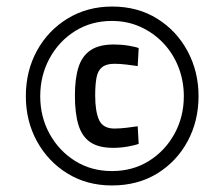

<svg xmlns="http://www.w3.org/2000/svg" viewBox="-20 -728 685 587"><path d="M322 -161Q246 -161 186.5 -197.5Q127 -234 93 -296Q59 -358 59 -434Q59 -511 93 -573Q127 -635 187 -671.5Q247 -708 323 -708Q401 -708 460.5 -671Q520 -634 553.5 -571.5Q587 -509 587 -434Q587 -358 553.5 -296Q520 -234 460.5 -197.5Q401 -161 322 -161ZM326 -276Q282 -276 256.5 -293Q231 -310 220 -345.5Q209 -381 209 -436Q209 -488 220 -522.5Q231 -557 257 -574.5Q283 -592 328 -592Q351 -592 372.5 -588.5Q394 -585 404 -581L401 -526Q388 -528 367.5 -530.5Q347 -533 330 -533Q305 -533 292 -522.5Q279 -512 275 -490.5Q271 -469 271 -436Q271 -387 283 -361Q295 -335 330 -335Q347 -335 367.5 -337.5Q388 -340 401 -342L404 -288Q393 -284 371 -280Q349 -276 326 -276ZM322 -205Q386 -205 435.5 -236Q485 -267 513.5 -319Q542 -371 542 -434Q542 -481 525.5 -523Q509 -565 479 -596.5Q449 -628 409 -646Q369 -664 322 -664Q259 -664 209.5 -633Q160 -602 131.5 -549.5Q103 -497 103 -434Q103 -371 131.5 -319Q160 -267 209.5 -236Q259 -205 322 -205Z"/></svg>

Font: Cairo
Style: Regular
Weight: 400
Designer: Mohamed Gaber, Accademia di Belle Arti di Urbino
Foundry: Kief Type Foundry, Accademia di Belle Arti di Urbino
Version: Version 3.120